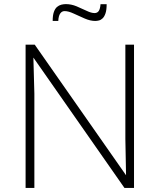

<svg xmlns="http://www.w3.org/2000/svg" viewBox="-20 -932 791 952"><path d="M106.9 0V-710.4H152.3L605 -63L601.6 -243.2V-710.4H644.5V0H597.2L145.5 -646.5L150.4 -467.8V0ZM241.2 -828.1Q241.2 -856 247.1 -872.6Q252.9 -889.2 262.7 -897.5Q272.5 -905.8 283.9 -908.7Q295.4 -911.6 306.6 -911.6Q333.5 -911.6 359.9 -900.6Q386.2 -889.6 409.4 -878.4Q432.6 -867.2 448.7 -867.2Q462.4 -867.2 469.5 -877.4Q476.6 -887.7 478.5 -911.1H508.8Q508.8 -882.8 503.2 -866.2Q497.6 -849.6 489 -841.3Q480.5 -833 470.7 -830.6Q460.9 -828.1 452.1 -828.1Q427.7 -828.1 399.7 -840.3Q371.6 -852.5 345.5 -864.7Q319.3 -877 300.3 -877Q286.6 -877 278.3 -864.7Q270 -852.5 269 -828.1Z"/></svg>

Font: Comme Thin
Style: Regular
Weight: 250
Version: Version 1.000;gftools[0.9.27]